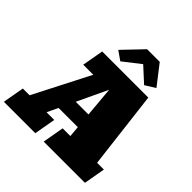

<svg xmlns="http://www.w3.org/2000/svg" viewBox="-298 -1222 1420 1420"><g transform="rotate(45 412.0 -512.0)"><path d="M-39.6 0 -9.8 -168.5H61L286.6 -608.9H181.6L211.4 -777.3H693.8L767.1 -168.5H837.9L808.1 0H377L406.7 -168.5H487.3L480 -253.9H278.8L238.3 -168.5H318.8L289.1 0ZM336.4 -376H469.2L448.2 -613.3ZM357.9 -820.3 287.1 -869.6 434.6 -1023.9H566.9L686.5 -869.6L606.9 -820.3L492.2 -925.3Z"/></g></svg>

Font: Bevan
Style: Italic
Weight: 400
Italic angle: -10°
Designer: Vernon Adams
Foundry: Vernon Adams
Version: Version 2.100; ttfautohint (v1.8.3)